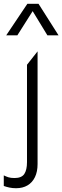

<svg xmlns="http://www.w3.org/2000/svg" viewBox="-58 -772 330 1017"><path d="M27 225Q8.5 225 -8 221.5Q-24.5 218 -38 213V157Q-26 163 -13.5 167Q-1 171 19 171Q56.5 171 70.8 149.5Q85 128 85 87V-429L141 -500V97Q141 137.5 127.2 166Q113.5 194.5 88 209.8Q62.5 225 27 225ZM-25 -585 87 -752H146L252 -585H193L115 -713L34 -585Z"/></svg>

Font: Geologica-Sharp
Style: Regular
Weight: 100
Designer: Sindre Bremnes, Frode Helland
Foundry: Monokrom Skriftforlag AS
Version: Version 1.010;gftools[0.9.28]